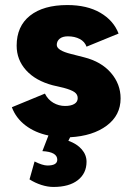

<svg xmlns="http://www.w3.org/2000/svg" viewBox="-20 -532 521 761"><path d="M97 179 117 108Q149 124 168 124Q207 124 207 101Q207 70 148 67L172 5Q119 -6 81 -35Q43 -64 27 -107L158 -161Q170 -137 191.5 -124.5Q213 -112 238 -112Q261 -112 274.5 -120Q288 -128 288 -143Q288 -158 275 -167Q262 -176 232 -184L189 -194Q121 -212 83.5 -253.5Q46 -295 46 -351Q46 -428 99 -470Q152 -512 247 -512Q325 -512 377.5 -481.5Q430 -451 450 -399L323 -347Q316 -367 296 -377.5Q276 -388 249 -388Q228 -388 216.5 -378.5Q205 -369 205 -354Q205 -332 262 -318L313 -305Q381 -288 419.5 -243.5Q458 -199 458 -142Q458 -75 403 -34Q348 7 258 12L251 26Q285 38 304 60Q323 82 323 109Q323 155 288.5 182Q254 209 192 209Q169 209 144 201Q119 193 97 179Z"/></svg>

Font: Oak Sans ExtraBold
Style: Regular
Weight: 800
Designer: Erik Kennedy, Walven
Foundry: Erik Kennedy, Walven
Version: Version 1.000